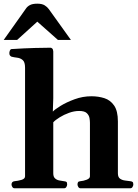

<svg xmlns="http://www.w3.org/2000/svg" viewBox="-42 -1013 742 1033"><path d="M36.6 0Q28.3 0 24.2 -7.3Q20 -14.6 20 -20Q20 -36.1 36.1 -38.1Q54.2 -39.6 73.5 -45.2Q92.8 -50.8 92.8 -64.5V-648.9Q92.8 -679.2 80.1 -689.9Q67.4 -700.7 50.3 -702.6Q33.2 -704.6 20 -708Q15.1 -710.4 11.7 -714.4Q8.3 -718.3 8.3 -727.5Q8.3 -733.4 11.2 -741Q14.2 -748.5 20 -749Q89.8 -753.4 145 -754.9Q200.2 -756.3 230 -756.3Q233.9 -756.3 238.8 -752.2Q243.7 -748 244.6 -736.3V-484.4L242.2 -412.6Q252.4 -423.8 283.9 -443.4Q315.4 -462.9 359.4 -479Q403.3 -495.1 450.2 -495.1Q486.8 -495.1 519.3 -484.9Q551.8 -474.6 572 -445.3Q592.3 -416 592.3 -359.4V-80.6Q592.3 -59.6 604 -51.5Q615.7 -43.5 631.3 -41.7Q647 -40 659.2 -38.1Q667.5 -37.1 671.4 -33.9Q675.3 -30.8 675.3 -20Q675.3 -14.6 671.1 -7.3Q667 0 658.7 0H391.6Q383.3 0 379.2 -7.3Q375 -14.6 375 -20Q375 -27.8 377.7 -32.5Q380.4 -37.1 390.1 -38.1Q405.8 -39.1 423.8 -45.9Q441.9 -52.7 441.9 -64.5V-352.1Q441.9 -362.8 439.5 -377.7Q437 -392.6 425 -404.3Q413.1 -416 383.8 -416Q357.4 -416 329.6 -406Q301.8 -396 279.1 -381.8Q256.3 -367.7 244.6 -355V-80.6Q244.6 -62 253.9 -53.5Q263.2 -44.9 276.6 -42.2Q290 -39.6 301.8 -38.1Q312 -37.1 315.7 -34.2Q319.3 -31.2 319.3 -20Q319.3 -14.6 315.2 -7.3Q311 0 302.7 0ZM-22 -798.3 98.6 -968.3Q106 -979 119.9 -986.1Q133.8 -993.2 158.7 -993.2Q184.1 -993.2 198.2 -984.4Q212.4 -975.6 220.7 -963.9L339.4 -798.3H269.5L158.7 -896.5L50.3 -798.3Z"/></svg>

Font: Gelasio
Style: Bold
Weight: 700
Designer: Eben Sorkin
Foundry: Eben Sorkin
Version: Version 1.008